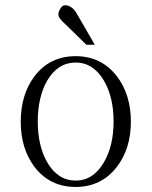

<svg xmlns="http://www.w3.org/2000/svg" viewBox="-20 -700 582 737"><path d="M270.5 -484.4Q170.9 -484.4 112.3 -407.2Q59.6 -336.9 59.6 -232.4Q59.6 -129.9 112.3 -59.6Q170.9 17.6 270.5 17.6Q369.1 17.6 428.7 -59.6Q482.4 -129.9 482.4 -232.4Q482.4 -336.9 428.7 -407.2Q369.1 -484.4 270.5 -484.4ZM270.5 -460Q337.9 -460 378.9 -390.6Q416 -327.1 416 -233.4Q416 -140.6 378.9 -77.1Q337.9 -6.8 270.5 -6.8Q202.1 -6.8 161.1 -77.1Q125 -140.6 125 -233.4Q125 -327.1 161.1 -390.6Q202.1 -460 270.5 -460ZM343.8 -528.3 275.4 -646.5Q262.7 -670.9 242.2 -677.7Q222.7 -684.6 212.9 -668.9Q200.2 -650.4 206.1 -635.7Q210 -626 229.5 -608.4L311.5 -528.3Z"/></svg>

Font: Batang
Style: Regular
Weight: 400
Version: Version 2.21